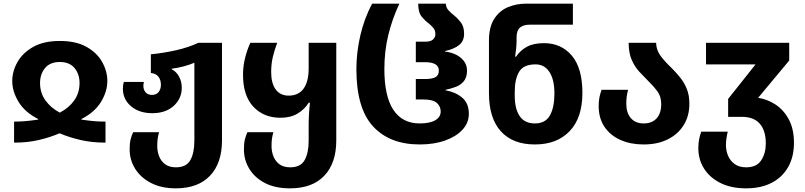

<svg xmlns="http://www.w3.org/2000/svg" viewBox="-20 -780 4404 1050"><path d="M57 0V-115Q89 -115 118.5 -117.5Q148 -120 189 -126V-129Q116 -166 81.5 -223Q47 -280 47 -337Q47 -390 75.5 -440.5Q104 -491 161.5 -523.5Q219 -556 307 -556Q396 -556 453.5 -523.5Q511 -491 539 -440.5Q567 -390 567 -337Q567 -280 532.5 -223Q498 -166 425 -129V-126Q465 -120 495 -117.5Q525 -115 557 -115V0Q482 0 420 -14.5Q358 -29 306 -51Q254 -29 193 -14.5Q132 0 57 0ZM307 -164Q357 -190 386 -231Q415 -272 415 -326Q415 -375 387.5 -408Q360 -441 307 -441Q254 -441 226.5 -408Q199 -375 199 -326Q199 -272 228.5 -231Q258 -190 307 -164Z M941 250Q863 250 806.5 221Q750 192 719.5 143.5Q689 95 689 37Q689 4 694 -16.5Q699 -37 708 -57H850Q844 -36 842 -19.5Q840 -3 840 19Q840 49 850.5 75.5Q861 102 883.5 118.5Q906 135 942 135Q999 135 1021 95.5Q1043 56 1043 -11V-437Q990 -414 919 -404V-401Q944 -389 959 -361.5Q974 -334 974 -300Q974 -241 930 -201Q886 -161 813 -161Q741 -161 696.5 -199Q652 -237 652 -295Q652 -315 657 -332H767Q764 -319 764 -311Q764 -289 776.5 -275Q789 -261 811 -261Q835 -261 847.5 -277Q860 -293 860 -316Q860 -343 846.5 -360.5Q833 -378 805 -381V-483Q876 -490 944 -505.5Q1012 -521 1065 -546H1194V-12Q1194 112 1128.5 181Q1063 250 941 250Z M1566 250Q1485 250 1429 221Q1373 192 1343.5 143.5Q1314 95 1314 37Q1314 4 1319 -16.5Q1324 -37 1333 -57H1475Q1469 -36 1467 -19.5Q1465 -3 1465 19Q1465 49 1475.5 75.5Q1486 102 1508.5 118.5Q1531 135 1567 135Q1624 135 1646 95.5Q1668 56 1668 -11V-93Q1668 -155 1675 -218H1668Q1646 -182 1607.5 -159Q1569 -136 1514 -136Q1422 -136 1365.5 -196.5Q1309 -257 1309 -371Q1309 -419 1320.5 -464Q1332 -509 1349 -546H1496Q1481 -506 1472 -468.5Q1463 -431 1463 -386Q1463 -324 1488 -290.5Q1513 -257 1559 -257Q1612 -257 1640 -295Q1668 -333 1668 -407V-546H1819V-12Q1819 112 1753.5 181Q1688 250 1566 250Z M2275 10Q2111 10 2020 -89Q1929 -188 1929 -402Q1929 -493 1950.5 -586Q1972 -679 2015 -760H2164Q2124 -674 2103 -586.5Q2082 -499 2082 -402Q2082 -254 2131 -179.5Q2180 -105 2275 -105Q2331 -105 2360.5 -122.5Q2390 -140 2390 -170Q2390 -198 2369 -217Q2348 -236 2296 -236H2254V-348H2308Q2343 -348 2361.5 -358Q2380 -368 2380 -394Q2380 -440 2304 -440H2254V-552H2306Q2336 -552 2348.5 -564.5Q2361 -577 2361 -592Q2361 -613 2351 -625.5Q2341 -638 2327 -650Q2306 -665 2286.5 -688.5Q2267 -712 2267 -760H2418Q2419 -739 2432.5 -724Q2446 -709 2464 -695Q2484 -679 2501 -656.5Q2518 -634 2518 -595Q2518 -555 2490 -533Q2462 -511 2414 -501V-498Q2443 -495 2470.5 -482.5Q2498 -470 2516 -447.5Q2534 -425 2534 -394Q2534 -358 2517.5 -337Q2501 -316 2474 -305.5Q2447 -295 2417 -289V-286Q2470 -277 2507 -246.5Q2544 -216 2544 -157Q2544 -109 2510 -71.5Q2476 -34 2415.5 -12Q2355 10 2275 10Z M2905 10Q2784 10 2719 -62Q2654 -134 2654 -270V-558Q2654 -632 2682.5 -676.5Q2711 -721 2757 -740.5Q2803 -760 2857 -760H3113V-645H2876Q2842 -645 2823.5 -629Q2805 -613 2805 -576V-554Q2805 -537 2802.5 -512.5Q2800 -488 2797 -470H2802Q2825 -504 2861 -524Q2897 -544 2955 -544Q3049 -544 3107 -476Q3165 -408 3165 -272Q3165 -136 3095.5 -63Q3026 10 2905 10ZM2905 -105Q2963 -105 2987.5 -149Q3012 -193 3012 -269Q3012 -345 2984.5 -386.5Q2957 -428 2909 -428Q2843 -428 2819 -387.5Q2795 -347 2795 -279V-257Q2795 -185 2822 -145Q2849 -105 2905 -105Z M3500 10Q3429 10 3373.5 -14.5Q3318 -39 3286 -86Q3254 -133 3254 -201Q3254 -229 3258.5 -249.5Q3263 -270 3270 -289H3415Q3410 -272 3407.5 -252.5Q3405 -233 3405 -213Q3405 -163 3430 -134Q3455 -105 3500 -105Q3546 -105 3571 -133Q3596 -161 3596 -210Q3596 -253 3575 -281Q3554 -309 3526 -336Q3502 -360 3476.5 -387.5Q3451 -415 3434.5 -453Q3418 -491 3418 -546H3568Q3569 -505 3594 -472.5Q3619 -440 3652 -409Q3676 -385 3698.5 -357.5Q3721 -330 3735.5 -295Q3750 -260 3750 -212Q3750 -146 3719 -96Q3688 -46 3632 -18Q3576 10 3500 10Z M4060 250Q3978 250 3919.5 220.5Q3861 191 3830 141.5Q3799 92 3799 31Q3799 4 3803.5 -19Q3808 -42 3815 -60H3960Q3956 -45 3953 -25Q3950 -5 3950 13Q3950 44 3961.5 71.5Q3973 99 3997.5 117Q4022 135 4061 135Q4118 135 4143 96.5Q4168 58 4168 4Q4168 -65 4135.5 -103Q4103 -141 4037 -141H3962V-239L4112 -428H3841V-546H4296V-449L4126 -245Q4175 -238 4220 -209Q4265 -180 4293.5 -127.5Q4322 -75 4322 1Q4322 77 4290.5 133Q4259 189 4200.5 219.5Q4142 250 4060 250Z"/></svg>

Font: Noto Sans Georgian Bold
Style: Regular
Weight: 700
Designer: Monotype Design Team, Akaki Razmadze
Foundry: Google LLC
Version: Version 2.005; ttfautohint (v1.8.4.7-5d5b)